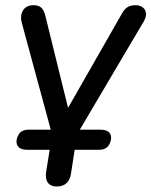

<svg xmlns="http://www.w3.org/2000/svg" viewBox="-20 -514 569 722"><path d="M153.7 130.8 169.4 33.1 177.7 49.2H81.5Q60.5 49.2 50.1 39.3Q39.8 29.5 42.7 11.1Q46.6 -7.3 57.2 -16.8Q67.8 -26.3 86.6 -26.3H181.5L177.6 -1.5L62.2 -427.4Q54.5 -456.2 66.7 -475.3Q79 -494.4 105.8 -494.4Q125.4 -494.4 135.6 -484.9Q145.7 -475.4 151.2 -451.8L244.3 -74.5H216.5L437.7 -461.5Q447.7 -479.9 459.3 -487.1Q470.8 -494.4 488.9 -494.4Q506.6 -494.4 517.3 -485.9Q527.9 -477.5 528.9 -463.2Q529.8 -449 520.4 -433.1L267.3 -4.7L270 -26.3H358.4Q379.4 -26.3 389.8 -16.5Q400.1 -6.7 397.2 11.7Q393.3 30.1 382.7 39.6Q372.1 49.2 353.3 49.2H251.2L263.4 32.1L247.1 137.9Q240 187.3 192.6 187.3Q170.1 187.3 159.7 172.4Q149.2 157.6 153.7 130.8Z"/></svg>

Font: SN Pro Thin
Style: Italic
Weight: 200
Italic angle: -9°
Designer: Tobias Whetton
Foundry: Supernotes
Version: Version 1.003;Glyphs 3.3 (3324)